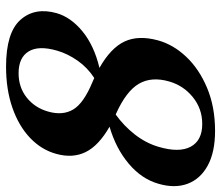

<svg xmlns="http://www.w3.org/2000/svg" viewBox="-70 -682 765 666"><g transform="rotate(90 313.0 -349.5)"><path d="M211.5 12.5Q93.5 12.5 49.2 -37.5Q5 -87.5 26 -162.5Q40 -212 89.2 -252.5Q138.5 -293 216 -311.5Q147 -350.5 124.5 -398.5Q102 -446.5 120.5 -514.5Q135 -567.5 177.5 -612.5Q220 -657.5 285.8 -685Q351.5 -712.5 434.5 -712.5Q508 -712.5 554.5 -687.2Q601 -662 617.8 -617.5Q634.5 -573 618 -516.5Q601.5 -458 548.5 -413.2Q495.5 -368.5 420 -346.5Q485.5 -309 507.8 -264Q530 -219 514.5 -162.5Q500.5 -110.5 459 -71Q417.5 -31.5 354.2 -9.5Q291 12.5 211.5 12.5ZM375 -369Q376.5 -368.5 378 -368Q417 -396 446.8 -434Q476.5 -472 489.5 -515.5Q511 -587.5 489.5 -627.8Q468 -668 410.5 -668Q357.5 -668 317.2 -635.2Q277 -602.5 263 -553Q245.5 -492 271.2 -448Q297 -404 375 -369ZM156.5 -165.5Q137.5 -101 158.8 -66Q180 -31 234.5 -31Q283.5 -31 319 -59.2Q354.5 -87.5 367.5 -133.5Q382 -184 360.2 -220.5Q338.5 -257 264.5 -287.5Q257.5 -290.5 251 -293.5Q215 -270 191 -235.8Q167 -201.5 156.5 -165.5Z"/></g></svg>

Font: Fraunces 72pt S050 SemiBold
Style: Italic
Weight: 600
Italic angle: -16°
Version: Version 1.000; ttfautohint (v1.8.3)